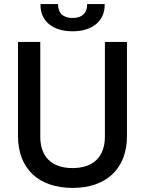

<svg xmlns="http://www.w3.org/2000/svg" viewBox="-20 -905 709 939"><path d="M335 14C499 14 601 -79 601 -240V-700H493V-237C493 -138 436 -83 335 -83C233 -83 177 -138 177 -237V-700H68V-240C68 -79 170 14 335 14ZM178 -881C178 -803 236 -752 335 -752C433 -752 492 -803 492 -881V-885H406V-881C406 -844 384 -817 335 -817C286 -817 264 -844 264 -881V-885H178Z"/></svg>

Font: Meta Space Medium
Style: Regular
Weight: 500
Designer: Meta Pool / Florian Karsten
Foundry: Meta Pool / Florian Karsten
Version: Version 2.000;Glyphs 3.1.1 (3137)